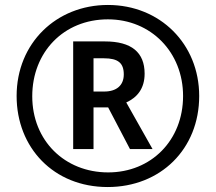

<svg xmlns="http://www.w3.org/2000/svg" viewBox="-20 -744 870 774"><path d="M414 10C627 10 783 -143 783 -357C783 -567 625 -724 415 -724C207 -724 47 -570 47 -357C47 -149 196 10 414 10ZM416 -49C241 -49 110 -177 110 -356C110 -533 236 -666 415 -666C589 -666 718 -533 718 -357C718 -178 589 -49 416 -49ZM275 -143H357V-311H416L504 -143H595L489 -331C533 -351 563 -387 563 -447C563 -533 510 -577 403 -577H275ZM357 -375V-509H399C456 -509 479 -490 479 -444C479 -400 450 -375 400 -375Z"/></svg>

Font: Noto Sans UI SemiCondensed Medium
Style: Regular
Weight: 500
Width: 4
Designer: Monotype Design Team
Foundry: Monotype Imaging Inc.
Version: Version 1.901